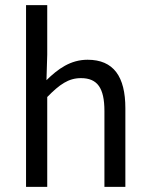

<svg xmlns="http://www.w3.org/2000/svg" viewBox="-20 -732 584 752"><path d="M82 -712V0H165V-352C213 -401 248 -426 297 -426C361 -426 389 -388 389 -297V0H471V-308C471 -432 425 -498 323 -498C256 -498 207 -462 162 -418L165 -518V-712Z"/></svg>

Font: Cambridge Sans
Style: Regular
Weight: 400
Version: Version 2.020;PS 002.020;hotconv 1.0.88;makeotf.lib2.5.64775